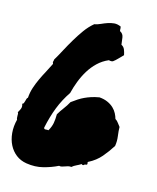

<svg xmlns="http://www.w3.org/2000/svg" viewBox="-122 -804 734 896"><g transform="rotate(15 245.5 -356.0)"><path d="M438.5 -296.9Q448.2 -291 454.1 -282.2Q460 -273.4 466.8 -265.6Q466.8 -247.1 470.2 -222.7Q473.6 -198.2 469.7 -174.8Q450.2 -143.6 426.8 -116.2Q403.3 -88.9 369.1 -71.3Q364.3 -70.3 366.2 -64Q368.2 -57.6 363.3 -55.7Q355.5 -55.7 351.6 -51.3Q347.7 -46.9 340.8 -52.7Q330.1 -45.9 318.4 -40.5Q306.6 -35.2 297.9 -27.3Q289.1 -28.3 282.2 -26.4Q275.4 -24.4 268.6 -22Q261.7 -19.5 254.9 -17.6Q248 -15.6 241.2 -17.6Q210 -2 171.9 7.8Q133.8 17.6 90.8 10.7Q61.5 5.9 40 -10.7Q18.6 -27.3 5.9 -52.2Q-6.8 -77.1 -9.8 -108.9Q-12.7 -140.6 -3.9 -174.8Q-5.9 -177.7 -6.3 -182.6Q-6.8 -187.5 -6.8 -192.4Q-6.8 -197.3 -6.8 -202.1Q-6.8 -207 -9.8 -209Q-3.9 -218.8 0.5 -229Q4.9 -239.3 0 -252.9Q4.9 -253.9 6.8 -258.3Q8.8 -262.7 10.3 -268.6Q11.7 -274.4 13.2 -279.3Q14.6 -284.2 18.6 -287.1Q20.5 -313.5 28.3 -336.9Q36.1 -360.4 46.4 -382.3Q56.6 -404.3 68.4 -425.8Q80.1 -447.3 90.8 -469.7Q86.9 -477.5 88.4 -480Q89.8 -482.4 90.8 -491.2Q105.5 -515.6 120.1 -543.5Q134.8 -571.3 151.4 -599.1Q168 -627 186.5 -652.8Q205.1 -678.7 228.5 -698.2Q244.1 -701.2 258.8 -708Q273.4 -714.8 288.1 -719.7Q302.7 -724.6 317.9 -726.1Q333 -727.5 350.6 -719.7Q352.5 -710.9 352.1 -707Q351.6 -703.1 353.5 -698.2Q369.1 -690.4 371.6 -672.9Q374 -655.3 376 -638.7Q387.7 -632.8 392.6 -621.1Q397.5 -609.4 400.4 -594.7Q388.7 -583 378.4 -572.3Q368.2 -561.5 357.4 -553.7Q353.5 -551.8 346.7 -552.2Q339.8 -552.7 337.9 -553.7Q308.6 -541 286.6 -520Q264.6 -499 248.5 -472.7Q232.4 -446.3 221.2 -417Q210 -387.7 203.1 -359.4Q174.8 -317.4 157.2 -272.5Q139.6 -227.5 127.9 -171.9Q128.9 -164.1 136.2 -165Q143.6 -166 150.4 -165Q162.1 -185.5 165.5 -204.1Q168.9 -222.7 168.9 -247.1Q179.7 -265.6 192.4 -282.2Q205.1 -298.8 215.8 -318.4Q231.4 -330.1 245.1 -338.9Q258.8 -347.7 272.5 -354Q286.1 -360.4 302.2 -365.7Q318.4 -371.1 340.8 -375Q364.3 -373 381.3 -365.2Q398.4 -357.4 410.2 -346.2Q421.9 -335 428.7 -321.8Q435.5 -308.6 438.5 -296.9Z"/></g></svg>

Font: Permanent Marker
Style: Regular
Weight: 400
Designer: Font Diner, Inc
Foundry: Font Diner, Inc
Version: Version 1.000